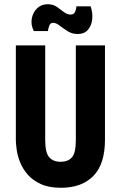

<svg xmlns="http://www.w3.org/2000/svg" viewBox="-20 -875 572 909"><path d="M269 14Q212 14 173.5 -3.5Q135 -21 111.5 -48Q88 -75 75.5 -106Q63 -137 59 -166Q55 -195 55 -214V-660H194V-211Q194 -152 213 -130.5Q232 -109 267 -109Q302 -109 320.5 -130Q339 -151 339 -211V-660H477V-214Q477 -98 422 -42Q367 14 269 14ZM348 -714Q321 -714 300 -727.5Q279 -741 262 -754Q245 -767 232 -767Q218 -767 213 -753Q208 -739 207 -728H140Q125 -758 130.5 -787.5Q136 -817 156 -836Q176 -855 206 -855Q231 -855 249 -842.5Q267 -830 282.5 -818Q298 -806 314 -806Q330 -806 335.5 -819Q341 -832 342 -845H409Q420 -813 416.5 -783Q413 -753 396 -733.5Q379 -714 348 -714Z"/></svg>

Font: Bricolage Grotesque 12pt Condensed Bricolage Grotesque 10pt Condensed Regular
Style: Bold
Weight: 700
Width: 3
Designer: Mathieu Triay
Foundry: Atelier Triay
Version: Version 1.001; ttfautohint (v1.8.4.7-5d5b);gftools[0.9.33.de